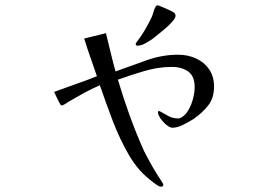

<svg xmlns="http://www.w3.org/2000/svg" viewBox="-20 -637 1040 723"><path d="M786 -311Q786 -268 764 -240Q742 -212 709 -189Q693 -179 670.5 -167.5Q648 -156 629 -156Q620 -156 607 -166.5Q594 -177 584.5 -191Q575 -205 575 -214Q575 -219 579 -219Q580 -218 582 -218Q599 -208 615 -199.5Q631 -191 652 -191Q656 -191 658 -192Q677 -201 689 -221.5Q701 -242 707 -266Q713 -290 713 -309Q713 -350 689 -367.5Q665 -385 627 -385Q576 -385 523.5 -369.5Q471 -354 424 -337Q444 -269 468.5 -201.5Q493 -134 522 -69Q533 -47 545 -25.5Q557 -4 570 17Q572 20 578 29.5Q584 39 589.5 47.5Q595 56 595 58Q595 66 587 66Q580 66 572 60.5Q564 55 559 51Q528 28 506.5 4Q485 -20 465 -54Q430 -115 404.5 -182Q379 -249 356 -316Q326 -303 297.5 -287.5Q269 -272 240 -255Q234 -251 228 -247Q222 -243 214 -240Q214 -240 213.5 -240Q213 -240 212 -240Q209 -240 203 -251Q197 -262 191.5 -274.5Q186 -287 184 -291Q224 -306 264.5 -320Q305 -334 345 -350Q333 -385 320.5 -420.5Q308 -456 297 -492L379 -512Q388 -476 396.5 -440Q405 -404 415 -368Q471 -388 530.5 -409.5Q590 -431 651 -431Q687 -431 718 -417Q749 -403 767.5 -376Q786 -349 786 -311ZM641 -577Q641 -570 630.5 -557.5Q620 -545 604.5 -531.5Q589 -518 575 -507Q561 -496 555 -491Q545 -484 528.5 -474.5Q512 -465 498 -465Q491 -465 491 -471Q491 -475 495 -479Q512 -501 525.5 -524Q539 -547 551 -572Q555 -581 558 -592Q561 -603 566 -612Q569 -617 574 -617Q576 -617 590.5 -611Q605 -605 619.5 -598Q634 -591 636 -589Q641 -584 641 -577Z"/></svg>

Font: Kaisei Opti
Style: Regular
Weight: 400
Designer: Font-Kai, 金井和夫
Foundry: KAZUO KANAI
Version: Version 5.003